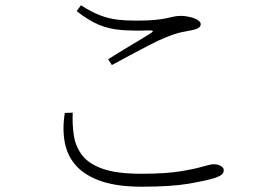

<svg xmlns="http://www.w3.org/2000/svg" viewBox="-20 -713 1040 726"><path d="M270 -671 286 -693Q325 -668 357.5 -655.5Q390 -643 422.5 -639Q455 -635 494 -635Q536 -635 563.5 -637.5Q591 -640 608.5 -644Q626 -648 638.5 -650.5Q651 -653 664 -653Q676 -653 689.5 -650.5Q703 -648 714 -644Q725 -640 732 -634Q739 -628 739 -622Q739 -606 711 -600Q692 -596 668 -591.5Q644 -587 603 -570Q580 -561 544.5 -542.5Q509 -524 471.5 -504Q434 -484 403 -467L389 -489Q430 -515 475.5 -542Q521 -569 551 -588Q567 -598 546 -598Q485 -596 439 -599.5Q393 -603 353.5 -619.5Q314 -636 270 -671ZM255 -287 225 -286Q215 -223 225.5 -171.5Q236 -120 270.5 -83.5Q305 -47 365.5 -27Q426 -7 516 -7Q628 -7 694 -18.5Q760 -30 792 -40Q810 -46 818 -52.5Q826 -59 826 -69Q826 -76 821 -81Q816 -86 807.5 -89Q799 -92 789 -92Q776 -92 746 -83Q716 -74 660.5 -65Q605 -56 514 -56Q422 -56 369 -74.5Q316 -93 291 -125.5Q266 -158 259.5 -199.5Q253 -241 255 -287Z"/></svg>

Font: Noto Serif TC
Style: Regular
Weight: 200
Designer: Ryoko NISHIZUKA 西塚涼子 (kana & ideographs); Frank Grießhammer (Latin, Greek & Cyrillic); Wenlong ZHANG 张文龙 (bopomofo); San
Foundry: Adobe
Version: Version 2.001;hotconv 1.1.0;makeotfexe 2.6.0